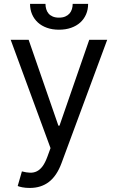

<svg xmlns="http://www.w3.org/2000/svg" viewBox="-20 -747 597 972"><path d="M130.7 204.5Q109.4 204.5 92.7 201.2Q76 197.8 69.6 194.6L90.9 120.7Q114 126.8 132.6 127.3Q151.3 127.8 166.9 120Q182.5 112.2 195.7 94.5Q208.8 76.7 220.2 45.5L235.8 2.8L34.1 -545.5H125L275.6 -110.8H281.2L431.8 -545.5H522.7L291.2 79.5Q267.4 143.5 227.6 174Q187.9 204.5 130.7 204.5ZM426.1 -727.3Q426.1 -698.5 415.8 -674.5Q405.5 -650.6 386.4 -633.2Q367.2 -615.8 339.8 -606.2Q312.5 -596.6 278.4 -596.6Q245 -596.6 217.9 -606.2Q190.7 -615.8 171.7 -633.2Q152.7 -650.6 142.4 -674.5Q132.1 -698.5 132.1 -727.3H210.2Q210.2 -713.4 214 -700.8Q217.7 -688.2 225.7 -678.6Q233.7 -669 246.8 -663.4Q259.9 -657.7 278.4 -657.7Q297.2 -657.7 310.4 -663.4Q323.5 -669 331.9 -678.6Q340.2 -688.2 344.1 -700.8Q348 -713.4 348 -727.3Z"/></svg>

Font: Fast_Sans-Dotted
Style: Regular
Weight: 400
Version: Version 3.018